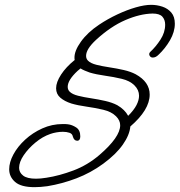

<svg xmlns="http://www.w3.org/2000/svg" viewBox="-20 -597 743 794"><path d="M123 177Q67 177 42.5 155.5Q18 134 18 103Q18 74 35.5 41.5Q53 9 84 -19.5Q115 -48 155 -66Q195 -84 239 -84Q244 -84 250 -84Q256 -84 261 -83Q278 -81 295 -70Q312 -59 312 -33Q312 -15 299 -15Q286 -15 281 -33Q279 -44 267 -48Q255 -52 240 -52Q227 -52 213 -49.5Q199 -47 188 -43Q156 -32 126.5 -7.5Q97 17 78 45Q59 73 59 97Q59 116 75.5 129Q92 142 129 142Q138 142 149 141Q160 140 172 138Q225 130 283.5 108Q342 86 391 44Q477 -30 477 -79Q477 -99 460 -116Q441 -135 407.5 -143Q374 -151 338 -156Q302 -161 275 -169Q247 -178 229.5 -193Q212 -208 212 -232Q212 -257 232.5 -288.5Q253 -320 289 -349Q288 -351 288 -357Q287 -386 314.5 -424.5Q342 -463 390 -495Q426 -519 465.5 -537.5Q505 -556 541.5 -566.5Q578 -577 605 -577Q629 -577 651.5 -569.5Q674 -562 688.5 -545Q703 -528 703 -499Q703 -465 683 -430.5Q663 -396 635 -370Q624 -359 612 -359Q605 -359 601 -363.5Q597 -368 597 -373Q597 -378 601 -382Q624 -403 643.5 -433Q663 -463 663 -495Q663 -515 651.5 -528Q640 -541 611 -541Q559 -540 498.5 -514Q438 -488 377 -432Q336 -394 336 -366Q336 -354 344 -346Q355 -335 379 -329Q403 -323 433 -318.5Q463 -314 491.5 -307.5Q520 -301 541 -290Q599 -258 599 -206Q599 -143 519 -74Q516 -39 488 1Q460 41 407 80Q355 118 296 140.5Q237 163 176 173Q161 175 148 176Q135 177 123 177ZM510 -118Q534 -142 544.5 -162.5Q555 -183 555 -201Q555 -225 536 -244Q517 -263 483.5 -271Q450 -279 414 -284Q378 -289 351 -297Q340 -301 330.5 -305Q321 -309 313 -314L301 -304Q260 -266 260 -238Q260 -226 268 -218Q279 -207 303 -201Q327 -195 357 -190.5Q387 -186 415.5 -179.5Q444 -173 465 -162Q496 -144 510 -118Z"/></svg>

Font: Meow Script
Style: Regular
Weight: 400
Designer: Robert E. Leuschke
Foundry: Robert E. Leuschke
Version: Version 1.010; ttfautohint (v1.8.3)